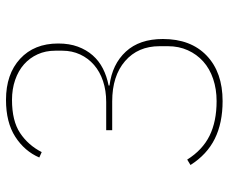

<svg xmlns="http://www.w3.org/2000/svg" viewBox="-81 -669 762 640"><g transform="rotate(-90 300.0 -349.0)"><path d="M280 -376Q318 -376 349.5 -386.5Q381 -397 403.5 -416.5Q426 -436 438.5 -463Q451 -490 451 -522V-546Q451 -578 439 -604.5Q427 -631 405.5 -650Q384 -669 353.5 -679.5Q323 -690 287 -690Q217 -690 176.5 -663Q136 -636 113 -591L95 -599Q116 -648 164 -679Q212 -710 287 -710Q373 -710 424 -663Q475 -616 475 -536Q475 -499 464.5 -470.5Q454 -442 435.5 -421Q417 -400 391.5 -387Q366 -374 335 -368V-365Q406 -356 448 -310.5Q490 -265 490 -187Q490 -94 434.5 -41Q379 12 283 12Q210 12 157.5 -14Q105 -40 70 -95L88 -106Q120 -55 167.5 -31.5Q215 -8 283 -8Q323 -8 357 -19.5Q391 -31 415 -52.5Q439 -74 452.5 -104Q466 -134 466 -170V-198Q466 -270 416.5 -313Q367 -356 282 -356H186V-376Z"/></g></svg>

Font: IBM Plex Sans Devanagari Thin
Style: Regular
Weight: 100
Designer: Mike Abbink, Paul van der Laan, Pieter van Rosmalen, Erin McLaughlin
Foundry: Bold Monday
Version: Version 1.1